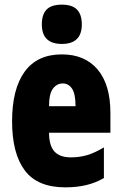

<svg xmlns="http://www.w3.org/2000/svg" viewBox="-20 -796 522 826"><path d="M246 -562Q345 -562 400 -497Q455 -432 455 -310V-225H191Q191 -170 214 -144.5Q237 -119 285 -119Q323 -119 356 -129Q389 -139 427 -162V-30Q391 -9 350 0.5Q309 10 261 10Q141 10 86.5 -63Q32 -136 32 -274Q32 -413 86 -487.5Q140 -562 246 -562ZM250 -437Q225 -437 208 -415Q191 -393 191 -339H305Q305 -392 290 -414.5Q275 -437 250 -437ZM246 -776Q291 -776 311.5 -754.5Q332 -733 332 -691Q332 -607 246 -607Q160 -607 160 -691Q160 -734 180.5 -755Q201 -776 246 -776Z"/></svg>

Font: Noto Sans Gurmukhi UI ExtraCondensed Black
Style: Regular
Weight: 900
Width: 2
Designer: Jelle Bosma - Monotype Design Team
Foundry: Monotype Imaging Inc.
Version: Version 2.004; ttfautohint (v1.8.4.7-5d5b)